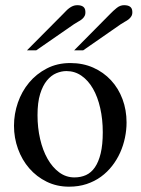

<svg xmlns="http://www.w3.org/2000/svg" viewBox="-20 -702 540 737"><path d="M465.8 -231.9Q465.8 -203.1 459.7 -173.6Q453.6 -144 441.4 -116.7Q429.2 -89.4 410.6 -65.4Q392.1 -41.5 367.7 -23.7Q343.3 -5.9 312.5 4.4Q281.7 14.6 245.1 14.6Q198.2 14.6 159.4 -4.4Q120.6 -23.4 92.5 -55.7Q64.5 -87.9 49.1 -130.4Q33.7 -172.9 33.7 -219.2Q33.7 -264.6 48.6 -307.9Q63.5 -351.1 91.6 -384.8Q119.6 -418.5 159.7 -439.2Q199.7 -460 250 -460Q298.3 -460 337.9 -442.4Q377.4 -424.8 406 -394Q434.6 -363.3 450.2 -321.5Q465.8 -279.8 465.8 -231.9ZM374.5 -194.3Q374.5 -244.1 364.7 -287.1Q355 -330.1 336.9 -361.6Q318.8 -393.1 293 -411.1Q267.1 -429.2 234.9 -429.2Q215.8 -429.2 196 -420.9Q176.3 -412.6 160.2 -393.1Q144 -373.5 134 -341.1Q124 -308.6 124 -259.8Q124 -211.9 134 -168.5Q144 -125 162.6 -92.3Q181.2 -59.6 207.3 -40.3Q233.4 -21 265.6 -21Q290 -21 310.1 -30Q330.1 -39.1 344.2 -59.6Q358.4 -80.1 366.5 -113.3Q374.5 -146.5 374.5 -194.3ZM307.6 -659.2Q308.6 -647.9 304.9 -640.9Q301.3 -633.8 294.7 -628.4Q288.1 -623 279.8 -618.7Q271.5 -614.3 263.7 -608.9L119.1 -508.8H83.5L222.2 -648.4Q228 -654.3 233.9 -660.4Q239.7 -666.5 246.1 -671.1Q252.4 -675.8 260 -679Q267.6 -682.1 276.4 -682.1Q306.2 -682.1 307.6 -659.2ZM487.8 -659.2Q488.8 -647.9 484.9 -640.9Q481 -633.8 474.4 -628.4Q467.8 -623 459.5 -618.7Q451.2 -614.3 443.4 -608.9L299.3 -508.8H264.6L402.8 -648.4Q414.1 -660.2 427.5 -671.1Q440.9 -682.1 456.1 -682.1Q486.3 -682.1 487.8 -659.2Z"/></svg>

Font: Doulos SIL
Style: Regular
Weight: 400
Designer: Walt Agee, Victor Gaultney, Peter Martin, Debbi Hosken
Foundry: SIL International
Version: Version 4.110; 2011; Maintenance release